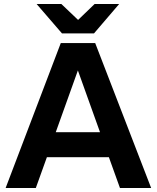

<svg xmlns="http://www.w3.org/2000/svg" viewBox="-20 -934 779 954"><path d="M576 0H731L453 -720H282L8 0H158L213 -153H521ZM162 -914 288 -768H447L572 -914H450L368 -835L285 -914ZM257 -277 367 -584 477 -277Z"/></svg>

Font: Aspekta 650
Style: Regular
Weight: 650
Designer: Ivo Dolenc
Version: Version 2.000